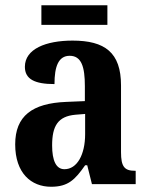

<svg xmlns="http://www.w3.org/2000/svg" viewBox="-20 -703 566 733"><path d="M138 -608H390V-683H138ZM175 10C241 10 267 -18 305 -72H313L331 0H498V-51H495C455 -51 442 -67 442 -122V-377C442 -503 380 -548 257 -548C155 -548 75 -516 75 -448C75 -401 112 -382 188 -382C188 -449 203 -490 246 -490C291 -490 304 -448 304 -374V-317L233 -314C103 -309 38 -260 38 -152C38 -42 99 10 175 10ZM226 -57C194 -57 179 -90 179 -148C179 -222 201 -259 268 -265L305 -268V-191C305 -112 274 -57 226 -57Z"/></svg>

Font: Noto Serif Ethiopic Condensed
Style: Bold
Weight: 700
Width: 3
Designer: Monotype Design Team
Foundry: Monotype Imaging Inc.
Version: Version 2.102